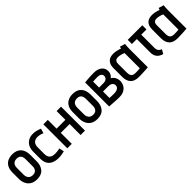

<svg xmlns="http://www.w3.org/2000/svg" viewBox="282 -1663 2833 2833"><g transform="rotate(-45 1698.0 -247.0)"><path d="M398 -185V-317Q398 -409 351 -460.5Q304 -512 216 -512Q156 -512 114 -489.5Q72 -467 50 -424Q28 -381 28 -317V-185Q28 -133 48 -88.5Q68 -44 110 -17Q152 10 217 10Q308 10 353 -43.5Q398 -97 398 -185ZM304 -321V-176Q304 -148 295 -126Q286 -104 266.5 -91.5Q247 -79 216 -79Q185 -79 164 -92Q143 -105 132.5 -127.5Q122 -150 122 -176V-321Q122 -354 133 -376Q144 -398 164.5 -409.5Q185 -421 216 -421Q246 -421 265.5 -409.5Q285 -398 294.5 -375.5Q304 -353 304 -321Z M762 -406 783 -479Q752 -493 718.5 -502Q685 -511 652 -511Q590 -513 547.5 -488Q505 -463 483.5 -420Q462 -377 462 -320V-174Q462 -110 486 -69.5Q510 -29 553.5 -9.5Q597 10 654 12Q687 13 720.5 8Q754 3 785 -5L768 -82Q768 -82 760 -80Q752 -78 737.5 -75.5Q723 -73 705 -71.5Q687 -70 669 -70Q642 -70 620.5 -76.5Q599 -83 584 -96Q569 -109 561.5 -130Q554 -151 554 -179V-325Q555 -360 568 -384Q581 -408 606.5 -420Q632 -432 667 -430Q691 -429 716 -422.5Q741 -416 762 -406Z M1130 -317H946V-500H853V0H946V-229H1130V0H1222V-500H1130Z M1657 -185V-317Q1657 -409 1610 -460.5Q1563 -512 1475 -512Q1415 -512 1373 -489.5Q1331 -467 1309 -424Q1287 -381 1287 -317V-185Q1287 -133 1307 -88.5Q1327 -44 1369 -17Q1411 10 1476 10Q1567 10 1612 -43.5Q1657 -97 1657 -185ZM1563 -321V-176Q1563 -148 1554 -126Q1545 -104 1525.5 -91.5Q1506 -79 1475 -79Q1444 -79 1423 -92Q1402 -105 1391.5 -127.5Q1381 -150 1381 -176V-321Q1381 -354 1392 -376Q1403 -398 1423.5 -409.5Q1444 -421 1475 -421Q1505 -421 1524.5 -409.5Q1544 -398 1553.5 -375.5Q1563 -353 1563 -321Z M2037 -278Q2061 -294 2074.5 -321.5Q2088 -349 2087 -378Q2087 -411 2074.5 -435.5Q2062 -460 2039.5 -477Q2017 -494 1987.5 -503Q1958 -512 1924 -512Q1882 -512 1846 -510.5Q1810 -509 1783 -506.5Q1756 -504 1741 -502.5Q1726 -501 1726 -501V0Q1726 0 1740 1Q1754 2 1777 3.5Q1800 5 1827.5 7Q1855 9 1882 10Q1909 11 1931 11Q1992 11 2031.5 -12.5Q2071 -36 2090 -72.5Q2109 -109 2109 -149Q2109 -189 2090.5 -224Q2072 -259 2037 -278ZM1917 -430Q1931 -430 1944.5 -426.5Q1958 -423 1969.5 -415.5Q1981 -408 1987.5 -396.5Q1994 -385 1994 -369Q1994 -352 1985 -336.5Q1976 -321 1957 -311.5Q1938 -302 1907 -302H1818V-427Q1825 -427 1836.5 -427.5Q1848 -428 1862 -429Q1876 -430 1890.5 -430Q1905 -430 1917 -430ZM1915 -82Q1902 -82 1888 -82Q1874 -82 1861 -83Q1848 -84 1837 -84.5Q1826 -85 1818 -85V-220H1932Q1947 -220 1962.5 -216Q1978 -212 1990 -203.5Q2002 -195 2009 -182Q2016 -169 2016 -151Q2016 -129 2003 -113.5Q1990 -98 1967 -90Q1944 -82 1915 -82Z M2544 -487 2463 -511Q2459 -501 2456 -490.5Q2453 -480 2453 -480Q2439 -486 2418 -492.5Q2397 -499 2371 -503.5Q2345 -508 2316 -508Q2287 -508 2261 -500.5Q2235 -493 2214.5 -475Q2194 -457 2182.5 -428Q2171 -399 2171 -355V-170Q2171 -128 2182.5 -95Q2194 -62 2215.5 -40Q2237 -18 2270 -7Q2303 4 2346 4Q2365 4 2390.5 3Q2416 2 2442 1Q2468 0 2489.5 -1.5Q2511 -3 2524.5 -4Q2538 -5 2538 -5V-393Q2538 -417 2539.5 -441.5Q2541 -466 2544 -487ZM2264 -167V-352Q2264 -377 2271.5 -391.5Q2279 -406 2290 -413Q2301 -420 2313 -421.5Q2325 -423 2334 -423Q2344 -423 2357.5 -421.5Q2371 -420 2386 -416Q2401 -412 2416 -407.5Q2431 -403 2444 -396V-79Q2438 -78 2428 -77Q2418 -76 2406 -75.5Q2394 -75 2380 -74.5Q2366 -74 2352 -74Q2323 -74 2303 -83Q2283 -92 2273.5 -112.5Q2264 -133 2264 -167Z M2810 -143V-414H2919V-501H2615V-414H2718V-133Q2718 -104 2725.5 -79.5Q2733 -55 2748 -36Q2763 -17 2785.5 -3.5Q2808 10 2837 18L2874 -47Q2851 -55 2837 -67.5Q2823 -80 2816.5 -98.5Q2810 -117 2810 -143Z M3351 -487 3270 -511Q3266 -501 3263 -490.5Q3260 -480 3260 -480Q3246 -486 3225 -492.5Q3204 -499 3178 -503.5Q3152 -508 3123 -508Q3094 -508 3068 -500.5Q3042 -493 3021.5 -475Q3001 -457 2989.5 -428Q2978 -399 2978 -355V-170Q2978 -128 2989.5 -95Q3001 -62 3022.5 -40Q3044 -18 3077 -7Q3110 4 3153 4Q3172 4 3197.5 3Q3223 2 3249 1Q3275 0 3296.5 -1.5Q3318 -3 3331.5 -4Q3345 -5 3345 -5V-393Q3345 -417 3346.5 -441.5Q3348 -466 3351 -487ZM3071 -167V-352Q3071 -377 3078.5 -391.5Q3086 -406 3097 -413Q3108 -420 3120 -421.5Q3132 -423 3141 -423Q3151 -423 3164.5 -421.5Q3178 -420 3193 -416Q3208 -412 3223 -407.5Q3238 -403 3251 -396V-79Q3245 -78 3235 -77Q3225 -76 3213 -75.5Q3201 -75 3187 -74.5Q3173 -74 3159 -74Q3130 -74 3110 -83Q3090 -92 3080.5 -112.5Q3071 -133 3071 -167Z"/></g></svg>

Font: Advent Pro SemiBold
Style: Regular
Weight: 600
Designer: VivaRado, Andreas Kalpakidis
Foundry: VivaRado, Andreas Kalpakidis
Version: Version 3.000